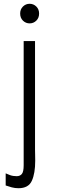

<svg xmlns="http://www.w3.org/2000/svg" viewBox="-20 -763 316 1014"><path d="M136.5 -639.5Q116 -639.5 101.2 -654Q86.5 -668.5 86.5 -691.5Q86.5 -714 101.2 -728.5Q116 -743 136.5 -743Q157 -743 171.8 -728.5Q186.5 -714 186.5 -691.5Q186.5 -668.5 171.8 -654Q157 -639.5 136.5 -639.5ZM77.5 231Q59 231 42.2 226.5Q25.5 222 10 216.5V152.5Q17 156 32.8 161.8Q48.5 167.5 68 167.5Q85.5 167.5 95.2 156Q105 144.5 105 109.5V-546H165V27Q165 39.5 165.5 52.8Q166 66 166 86Q166 152.5 148.2 191.8Q130.5 231 77.5 231Z"/></svg>

Font: Spline Sans Light
Style: Regular
Weight: 300
Designer: Eben Sorkin, Mirko Velimirovic
Foundry: Sorkin Type
Version: Version 1.000; ttfautohint (v1.8.3)